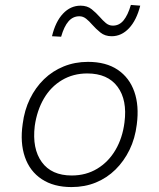

<svg xmlns="http://www.w3.org/2000/svg" viewBox="-20 -751 646 779"><path d="M270 8Q198 8 149.5 -24Q101 -56 81 -114Q61 -172 72 -248Q79 -304 101.5 -350Q124 -396 158.5 -429.5Q193 -463 238.5 -481.5Q284 -500 337 -500Q410 -500 457.5 -468Q505 -436 525 -379Q545 -322 535 -246Q528 -189 505.5 -143Q483 -97 448.5 -63Q414 -29 369 -10.5Q324 8 270 8ZM271 -39Q329 -39 374.5 -66.5Q420 -94 448.5 -142.5Q477 -191 485 -254Q497 -345 457 -399Q417 -453 334 -453Q277 -453 231.5 -426Q186 -399 158 -351Q130 -303 121 -240Q110 -148 149.5 -93.5Q189 -39 271 -39ZM228 -602 191 -604Q205 -663 235.5 -695.5Q266 -728 307 -728Q334 -728 352 -713.5Q370 -699 385 -682Q397 -668 409.5 -657.5Q422 -647 438 -647Q464 -647 481.5 -668.5Q499 -690 511 -731L549 -728Q534 -669 503.5 -636.5Q473 -604 433 -604Q406 -604 387.5 -619Q369 -634 354 -651Q342 -665 329.5 -675Q317 -685 302 -685Q276 -685 258 -664.5Q240 -644 228 -602Z"/></svg>

Font: Nunito Sans 7pt ExtraLight
Style: Italic
Weight: 250
Italic angle: -9°
Designer: Vernon Adams
Foundry: Vernon Adams
Version: Version 3.101;gftools[0.9.27]